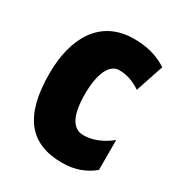

<svg xmlns="http://www.w3.org/2000/svg" viewBox="-142 -660 716 767"><g transform="rotate(30 216.5 -276.5)"><path d="M254 10C309 10 356 -6 396 -39V-177C356 -145 314 -128 272 -128C222 -128 196 -177 196 -274C196 -371 224 -425 268 -425C302 -425 334 -414 367 -392L410 -521C366 -549 318 -563 257 -563C99 -563 32 -435 32 -274C32 -78 105 10 254 10Z"/></g></svg>

Font: Noto Sans Telugu ExtraCondensed Black
Style: Regular
Weight: 900
Width: 2
Designer: Jelle Bosma - Monotype Design Team
Foundry: Monotype Imaging Inc.
Version: Version 2.005